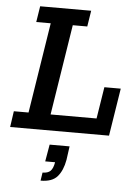

<svg xmlns="http://www.w3.org/2000/svg" viewBox="-57 -626 646 911"><g transform="rotate(5 266.5 -171.0)"><path d="M5 0 16 -76H86L154 -507H85L97 -583H340L328 -507H259L191 -76H410L434 -227H512L476 0ZM171 241 177 202Q202 202 214.5 190Q227 178 232 148H185L199 67H294L285 132Q276 183 251 212Q226 241 171 241Z"/></g></svg>

Font: Rokkitt Medium
Style: Italic
Weight: 500
Italic angle: -9°
Designer: Vernon Adams
Foundry: Vernon Adams
Version: Version 3.103